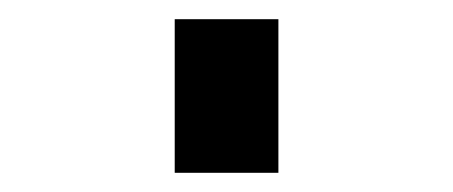

<svg xmlns="http://www.w3.org/2000/svg" viewBox="-20 34 472 200"><path d="M162 214H270V54H162Z"/></svg>

Font: Iosevka Sparkle
Style: Bold
Weight: 700
Designer: Belleve Invis
Foundry: Belleve Invis
Version: Version 4.5.0; ttfautohint (v1.8.3)